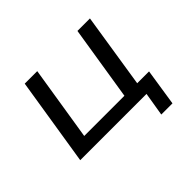

<svg xmlns="http://www.w3.org/2000/svg" viewBox="-143 -692 1020 1020"><g transform="rotate(-45 367.0 -181.5)"><path d="M543 133 565 0H67L146 -496H240L173 -76H475L542 -496H636L570 -75H659L627 133Z"/></g></svg>

Font: Nunito Sans 7pt SemiExpanded
Style: Italic
Weight: 400
Width: 6
Italic angle: -9°
Designer: Vernon Adams
Foundry: Vernon Adams
Version: Version 3.101;gftools[0.9.27]